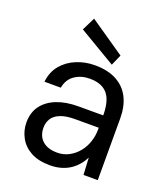

<svg xmlns="http://www.w3.org/2000/svg" viewBox="-138 -841 825 949"><g transform="rotate(20 274.0 -366.0)"><path d="M235 12Q174 12 134 -10Q94 -32 74 -69Q54 -106 54 -148Q54 -200 80.5 -236Q107 -272 155 -291Q203 -310 267 -310H399Q399 -359 386.5 -392Q374 -425 346.5 -441.5Q319 -458 276 -458Q230 -458 196.5 -435Q163 -412 155 -367H69Q75 -420 104.5 -455.5Q134 -491 179.5 -510Q225 -529 276 -529Q346 -529 392 -503.5Q438 -478 460.5 -432.5Q483 -387 483 -325V0H408L403 -90Q393 -69 377.5 -50.5Q362 -32 341.5 -18Q321 -4 294 4Q267 12 235 12ZM247 -59Q281 -59 309 -74Q337 -89 357.5 -114Q378 -139 388.5 -171Q399 -203 399 -237V-245H274Q227 -245 197.5 -233Q168 -221 155 -200Q142 -179 142 -152Q142 -124 154 -103Q166 -82 189.5 -70.5Q213 -59 247 -59ZM353 -560 159 -675 193 -744 378 -617Z"/></g></svg>

Font: DM Sans 11pt
Style: Regular
Weight: 400
Version: Version 4.004;gftools[0.9.30]